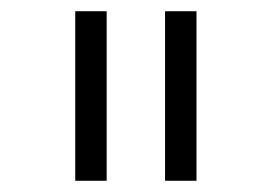

<svg xmlns="http://www.w3.org/2000/svg" viewBox="-20 -778 484 342"><path d="M114 -456ZM114 -758H170V-456H114ZM274 -758H330V-456H274Z"/></svg>

Font: Biryani ExtraLight
Style: Regular
Weight: 275
Designer: Dan Reynolds and Mathieu Reguer
Foundry: Dan Reynolds and Mathieu Reguer
Version: Version 1.004; ttfautohint (v1.1) -l 5 -r 5 -G 72 -x 0 -D la